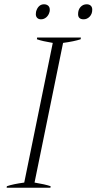

<svg xmlns="http://www.w3.org/2000/svg" viewBox="-20 -875 450 895"><path d="M147 -809Q147 -816 148 -820Q152 -836 161.5 -845.5Q171 -855 185 -855Q197 -855 204.5 -848.5Q212 -842 212 -830Q212 -823 211 -820Q207 -804 196 -794.5Q185 -785 171 -785Q160 -785 153.5 -791.5Q147 -798 147 -809ZM344 -809Q344 -830 355.5 -842.5Q367 -855 384 -855Q396 -855 403 -848.5Q410 -842 410 -830Q410 -810 398 -797.5Q386 -785 370 -785Q344 -785 344 -809ZM12 -7Q41 -17 93 -24L226 -675Q177 -683 152 -692L153 -700H357L356 -692Q326 -682 274 -675L141 -24Q190 -16 216 -7L215 0H11Z"/></svg>

Font: Trirong ExtraLight
Style: Italic
Weight: 275
Italic angle: -12°
Designer: Katatrad Team
Foundry: CadsonDemak
Version: Version 1.003